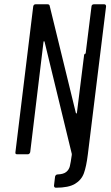

<svg xmlns="http://www.w3.org/2000/svg" viewBox="-20 -720 519 896"><path d="M418 -700H466Q475 -700 475 -690L390 0Q383 57 371.5 88.5Q360 120 330 138Q300 156 241 156Q232 156 232 146L237 104Q238 100 241 97Q244 94 249 94Q276 93 289 82.5Q302 72 306 55.5Q310 39 315 3V-2L188 -525Q187 -528 185 -527.5Q183 -527 183 -524L121 -10Q120 -6 117 -3Q114 0 110 0H60Q50 0 52 -10L135 -690Q137 -700 146 -700H202Q211 -700 212 -692L334 -193Q335 -190 337 -190.5Q339 -191 339 -194L372 -459Q372 -463 373.5 -466Q375 -469 377 -469Q380 -469 380 -473L407 -690Q407 -694 410 -697Q413 -700 418 -700Z"/></svg>

Font: Barlow Condensed
Style: Italic
Weight: 400
Width: 3
Italic angle: -7°
Designer: Jeremy Tribby
Foundry: Tribby Type
Version: Version 1.408